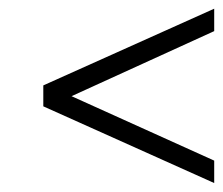

<svg xmlns="http://www.w3.org/2000/svg" viewBox="-20 -444 505 435"><path d="M465.3 -80.1 142.1 -226.1 465.3 -373.5V-424.3L78.1 -250.5V-203.1L465.3 -29.3Z"/></svg>

Font: ML-NILA05
Style: Regular
Weight: 400
Designer: CLT@C-DIT
Version: Version ML-NILA05 1.0